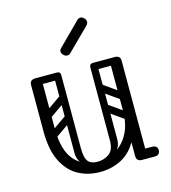

<svg xmlns="http://www.w3.org/2000/svg" viewBox="-109 -814 810 907"><g transform="rotate(-15 296.5 -360.5)"><path d="M270 4Q211 4 163.5 -22Q116 -48 88 -104.5Q60 -161 60 -251H115Q115 -144 157.5 -95Q200 -46 270 -46Q316 -46 356.5 -67.5Q397 -89 422.5 -134.5Q448 -180 448 -251H483Q483 -161 454 -104.5Q425 -48 377 -22Q329 4 270 4ZM88 -225Q60 -225 60 -251V-477Q60 -503 88 -503Q115 -503 115 -477V-251Q115 -225 88 -225ZM476 0Q448 0 448 -26V-477Q448 -503 476 -503Q503 -503 503 -477V-26Q503 0 476 0ZM453 -24Q453 -29 456 -34Q459 -39 463 -43Q465 -45 470.5 -46.5Q476 -48 487 -48H538Q550 -48 557 -41Q563 -36 563 -24Q563 -13 557 -7Q550 0 538 0H487Q466 0 462 -7Q455 -11 453 -24ZM193 -503Q210 -503 210 -486V-124Q210 -107 193 -107Q175 -107 175 -123V-485Q175 -503 193 -503ZM270 -46Q302 -46 327 -64Q352 -82 352 -127V-222H387V-124Q387 -94 369 -72.5Q351 -51 321.5 -39Q292 -27 259 -27ZM270 -46 280 -27Q231 -27 203 -52Q175 -77 175 -114V-222H210V-127Q210 -82 224 -64Q238 -46 270 -46ZM492 -486Q492 -468 474 -468H371Q353 -468 353 -486Q353 -503 372 -503H475Q492 -503 492 -486ZM208 -486Q208 -468 190 -468H87Q69 -468 69 -486Q69 -503 88 -503H191Q208 -503 208 -486ZM477 -305Q467 -292 454 -301L360 -367Q346 -376 357 -392Q367 -405 380 -396L474 -330Q479 -326 480.5 -319.5Q482 -313 477 -305ZM477 -207Q467 -194 454 -203L360 -269Q346 -278 357 -294Q367 -307 380 -298L474 -232Q479 -228 480.5 -221.5Q482 -215 477 -207ZM370 -503Q387 -503 387 -486V-154Q387 -137 370 -137Q352 -137 352 -153V-485Q352 -503 370 -503ZM466 -503Q483 -503 483 -486V-154Q483 -137 466 -137Q448 -137 448 -153V-485Q448 -503 466 -503ZM117 -308Q102 -297 93 -311Q89 -316 88.5 -323Q88 -330 96 -336L173 -390Q188 -400 198 -386Q202 -380 201.5 -373.5Q201 -367 194 -362ZM117 -210Q102 -199 93 -213Q89 -218 88.5 -225Q88 -232 96 -238L173 -292Q188 -302 198 -288Q202 -282 201.5 -275.5Q201 -269 194 -264ZM277 -574Q271 -568 262 -568Q252 -568 244 -576Q235 -585 235 -594Q235 -602 242 -609L349 -716Q358 -725 367 -725Q376 -725 385 -716Q393 -708 393 -698Q393 -689 384 -680Z"/></g></svg>

Font: Agu Display Uzo
Style: Regular
Weight: 400
Designer: Oluwaseun Badejo
Version: Version 1.103